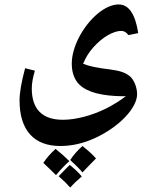

<svg xmlns="http://www.w3.org/2000/svg" viewBox="-20 -540 676 864"><path d="M251 117C304 117 357 105 410 80C518 30 597 -55 597 -116C597 -146 583 -183 563 -198C543 -214 518 -222 472 -228C420 -234 380 -242 354 -253C365 -280 380 -305 400 -327C441 -373 490 -401 526 -401C538 -401 548 -395 558 -382L602 -391C589 -476 560 -520 514 -520C485 -520 453 -506 420 -479C353 -423 303 -329 303 -254C303 -220 311 -193 327 -171C355 -134 411 -113 500 -108C514 -107 530 -107 546 -107C519 -86 489 -68 458 -52C393 -20 322 -1 263 -1C170 -1 123 -49 123 -142C123 -165 128 -192 137 -222L93 -233C76 -170 68 -122 68 -88C68 45 132 117 251 117ZM351 117C328 138 310 158 296 180C322 204 341 223 351 236C371 215 392 193 412 173C399 158 379 139 351 117ZM230 130C209 149 190 170 175 193C194 211 213 229 232 248C253 223 273 202 292 185C275 168 254 149 230 130ZM294 202C286 209 270 226 244 253C266 272 283 289 296 304C310 288 328 271 348 254C336 239 318 222 294 202Z"/></svg>

Font: Noto Naskh Arabic UI
Style: Bold
Weight: 700
Designer: Monotype Design Team, David Williams, Mohamad Dakak and Nizar Qandah
Foundry: Monotype Imaging Inc.
Version: Version 2.016